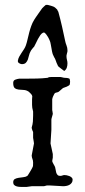

<svg xmlns="http://www.w3.org/2000/svg" viewBox="-20 -756 345 781"><path d="M33.7 -14.2Q33.7 -23.9 40 -27.6Q46.4 -31.2 55.7 -32.7Q64.9 -34.2 74.7 -35.2Q84.5 -36.1 91.3 -40.5Q91.8 -41 92.3 -42Q93.8 -43.5 93.8 -43.9Q95.2 -45.9 97.9 -50.3Q100.6 -54.7 103.3 -59.3Q106 -64 108.4 -68.1Q110.8 -72.3 111.3 -73.7Q113.8 -77.6 114.3 -81.8Q114.7 -85.9 114.7 -94.7Q114.7 -100.1 113.8 -103.5Q112.8 -106.9 111.8 -109.9Q110.8 -112.8 109.9 -116Q108.9 -119.1 108.9 -123.5L118.2 -172.4Q118.2 -174.3 117.4 -179Q116.7 -183.6 114.7 -195.3V-218.8Q113.8 -220.2 111.3 -226.8Q108.9 -233.4 108.9 -237.3Q112.8 -249.5 113.8 -261.5Q114.7 -273.4 114.7 -286.1V-302.2L111.3 -317.4Q110.4 -323.2 110.4 -329.3Q110.4 -335.4 110.4 -341.3Q110.4 -346.7 110.4 -352.5Q110.4 -358.4 111.3 -364.7Q110.4 -370.1 105 -375.2Q99.6 -380.4 97.2 -382.8Q87.4 -389.6 76.4 -390.1Q65.4 -390.6 55.9 -391.6Q46.4 -392.6 40 -397.7Q33.7 -402.8 33.7 -418.9Q33.7 -428.7 42 -431.9Q50.3 -435.1 58.1 -436H85.9Q108.4 -436 130.1 -436.5Q151.9 -437 173.8 -439.5Q177.2 -441.9 182.1 -442.4Q187 -442.9 192.4 -442.9H224.6Q225.6 -442.9 228.3 -442.4Q231 -441.9 233.9 -441.2Q236.8 -440.4 239.3 -439.9Q241.7 -439.5 242.2 -439.5Q249 -439.5 256.3 -438.2Q263.7 -437 263.7 -433.1Q264.2 -430.7 264.6 -428.5Q265.1 -426.3 265.1 -423.8Q265.1 -420.9 264.6 -417.7Q264.2 -414.6 263.7 -412.1Q262.7 -409.7 259 -407.5Q255.4 -405.3 251 -403.3Q246.6 -401.4 242.2 -400.1Q237.8 -398.9 236.3 -397.9L218.8 -382.8Q214.8 -380.4 209 -379.4Q203.1 -378.4 200.7 -373.5Q200.2 -372.6 198 -368.2Q195.8 -363.8 194.8 -361.3Q194.3 -360.4 193.4 -356.4Q192.9 -354.5 192.4 -353V-308.1Q192.4 -307.1 193.4 -303Q194.3 -298.8 194.8 -293Q194.8 -292 193.8 -288.6Q192.9 -285.2 191.7 -281.2Q190.4 -277.3 189.7 -273.9Q189 -270.5 189 -269.5V-228L185.5 -172.4L194.8 -129.4V-114.7Q194.8 -113.8 193.6 -108.4Q192.4 -103 192.4 -100.6Q192.4 -99.1 194.1 -95.5Q195.8 -91.8 198 -87.9Q200.2 -84 202.1 -80.6Q204.1 -77.1 204.1 -76.2Q205.6 -71.8 206.3 -65.7Q207 -59.6 208.7 -54Q210.4 -48.3 214.1 -44.4Q217.8 -40.5 224.6 -40.5Q230 -40.5 233.9 -42.2Q237.8 -43.9 242.2 -43.9Q245.6 -43.9 251.2 -43Q256.8 -42 262.2 -39.8Q267.6 -37.6 271.5 -33.9Q275.4 -30.3 275.4 -25.4Q275.4 -17.6 271.7 -12.5Q268.1 -7.3 262.5 -4.2Q256.8 -1 250 0.2Q243.2 1.5 237.3 1.5L184.1 -1.5H170.4Q169.4 -1.5 164.6 0Q159.7 1.5 158.7 1.5H108.9L87.9 4.4H72.8Q67.4 4.4 60.8 4.2Q54.2 3.9 48.1 2.2Q42 0.5 37.8 -3.4Q33.7 -7.3 33.7 -14.2ZM158.2 -623.5H155.8Q148.9 -620.1 143.8 -612.8Q138.7 -605.5 134.3 -597.2Q129.9 -588.9 126 -580.3Q122.1 -571.8 118.7 -565.9Q117.7 -565.4 115.5 -562.7Q113.3 -560.1 110.8 -556.9Q108.4 -553.7 106.4 -551Q104.5 -548.3 104.5 -547.4Q100.1 -540 98.1 -531Q96.2 -522 93.3 -513.9Q90.3 -505.9 85 -500.5Q79.6 -495.1 68.8 -495.1Q64.5 -495.1 58.1 -498.8Q51.8 -502.4 52.7 -509.3Q54.2 -518.1 58.3 -525.6Q62.5 -533.2 67.6 -540.8Q72.8 -548.3 77.6 -555.9Q82.5 -563.5 85.4 -571.8Q89.4 -583.5 92.3 -596.9Q95.2 -610.4 98.9 -624Q102.5 -637.7 107.2 -650.6Q111.8 -663.6 118.7 -674.8Q120.6 -678.2 125.5 -685.3Q130.4 -692.4 135.7 -700Q141.1 -707.5 145.5 -713.9Q149.9 -720.2 151.4 -722.2Q152.8 -724.1 158.4 -729.2Q164.1 -734.4 166 -735.8H167.5Q168.5 -735.8 168.7 -736.1Q168.9 -736.3 169.9 -736.3Q170.9 -736.3 172.4 -736.1Q173.8 -735.8 175.3 -735.8Q189 -732.4 196.5 -729.5Q204.1 -726.6 212.4 -717.3Q213.4 -715.8 214.8 -712.2Q216.3 -708.5 217.3 -708Q225.6 -677.7 232.2 -648.7Q238.8 -619.6 245.1 -589.4Q246.6 -581.1 250.5 -571.3Q254.4 -561.5 254.4 -551.8V-547.4Q254.4 -546.4 253.7 -543.7Q252.9 -541 252.2 -538.1Q251.5 -535.2 251 -532.5Q250.5 -529.8 250.5 -529.8V-526.4Q250.5 -519.5 252.4 -512.5Q254.4 -505.4 254.4 -498.5Q254.4 -488.8 251.7 -480.7Q249 -472.7 241.2 -467.3Q239.7 -468.8 236.1 -471.2Q232.4 -473.6 228.8 -476.6Q225.1 -479.5 221.7 -482.2Q218.3 -484.9 217.3 -485.8Q216.3 -486.3 214.8 -490Q213.4 -493.7 212.4 -495.6Q211.4 -496.6 210.2 -500.2Q209 -503.9 207.5 -507.8Q206.1 -511.7 204.8 -514.9Q203.6 -518.1 203.1 -518.6Q202.1 -519.5 200.7 -522.5Q199.2 -525.4 197.8 -528.6Q196.3 -531.7 195.1 -534.4Q193.8 -537.1 193.8 -538.1Q192.9 -539.6 191.7 -546.6Q190.4 -553.7 189 -561.8Q187.5 -569.8 186.3 -576.4Q185.1 -583 184.6 -584.5Q183.1 -588.9 180.9 -594.2Q178.7 -599.6 175.5 -605Q172.4 -610.4 168.7 -615.2Q165 -620.1 160.6 -623.5Z"/></svg>

Font: IM FELL English SC
Style: Regular
Weight: 400
Designer: Igino Marini
Foundry: Igino Marini
Version: 3.00